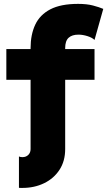

<svg xmlns="http://www.w3.org/2000/svg" viewBox="-20 -757 557 975"><path d="M76.2 37.6Q83.5 41 93.8 41Q112.3 41 123.8 29.5Q135.3 18.1 135.3 0V-351.6H12.2V-507.8H135.3V-512.7Q135.3 -581.1 158.9 -631.6Q182.6 -682.1 235.6 -709.7Q288.6 -737.3 376.5 -737.3Q420.9 -737.3 452.4 -729Q483.9 -720.7 504.4 -711.9L460 -554.2Q448.2 -565.9 424.3 -573.5Q400.4 -581.1 378.4 -581.1Q345.7 -581.1 328.4 -565.2Q311 -549.3 311 -512.7V-507.8H460V-351.6H311V0Q311 61 282.2 105.2Q253.4 149.4 204.1 173.3Q154.8 197.3 93.8 197.3Q89.4 197.3 85 197.3Q80.6 197.3 76.2 196.8Z"/></svg>

Font: Giphurs Black
Style: Regular
Weight: 900
Version: Version 0.920; ttfautohint (v1.8.4.7-5d5b)